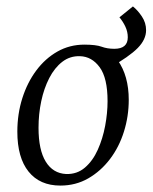

<svg xmlns="http://www.w3.org/2000/svg" viewBox="-20 -565 475 598"><path d="M168 13Q104 13 69 -30.5Q34 -74 34 -155Q34 -210 49.5 -259Q65 -308 93 -345.5Q121 -383 159 -404.5Q197 -426 243 -426Q312 -426 346.5 -377.5Q381 -329 381 -254Q381 -203 366 -155Q351 -107 322.5 -69.5Q294 -32 255 -9.5Q216 13 168 13ZM186 -23Q220 -22 244.5 -43Q269 -64 284.5 -98.5Q300 -133 307.5 -173Q315 -213 315 -250Q315 -322 290.5 -355.5Q266 -389 229 -390Q198 -391 174 -372.5Q150 -354 133.5 -322Q117 -290 108.5 -250Q100 -210 100 -167Q100 -98 122.5 -61.5Q145 -25 186 -23ZM320 -353 242 -426Q279 -426 296.5 -419.5Q314 -413 336 -413Q357 -413 367.5 -422Q378 -431 378 -449Q378 -466 370.5 -482Q363 -498 352 -511L394 -545Q409 -533 422 -513.5Q435 -494 435 -471Q435 -442 409 -415.5Q383 -389 320 -353Z"/></svg>

Font: Yrsa Light
Style: Italic
Weight: 300
Italic angle: -7.10001°
Designer: Anna Giedrys (Yrsa+Rasa design), David Brezina (Yrsa art-direction, Rasa art-direction, design)
Foundry: Rosetta Type Foundry
Version: Version 2.004